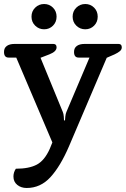

<svg xmlns="http://www.w3.org/2000/svg" viewBox="-20 -710 627 957"><path d="M137 -627Q137 -654 155.5 -672Q174 -690 200 -690Q226 -690 244 -672Q262 -654 262 -627Q262 -600 244 -582Q226 -564 200 -564Q174 -564 155.5 -582Q137 -600 137 -627ZM342 -627Q342 -654 360.5 -672Q379 -690 405 -690Q431 -690 449 -672Q467 -654 467 -627Q467 -600 449 -582Q431 -564 405 -564Q379 -564 360.5 -582Q342 -600 342 -627ZM47 170Q47 149 59 131Q125 131 163.5 110.5Q202 90 228 32L241 0L61 -423H23Q0 -423 0 -451Q0 -471 14 -481Q28 -491 52 -491H246Q262 -491 262 -474Q262 -453 226 -439L182 -422L293 -152Q297 -143 298 -128.5Q299 -114 299 -110H304Q304 -115 305.5 -129Q307 -143 311 -152L426 -423H372Q349 -423 349 -451Q349 -471 363 -481Q377 -491 401 -491H571Q587 -491 587 -474Q587 -463 577.5 -455Q568 -447 551 -439L512 -422L324 19Q281 119 231.5 173Q182 227 113 227Q85 227 66 211.5Q47 196 47 170Z"/></svg>

Font: Maitree SemiBold
Style: Regular
Weight: 600
Designer: CadsonDemak Team
Foundry: CadsonDemak
Version: Version 1.001